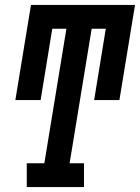

<svg xmlns="http://www.w3.org/2000/svg" viewBox="-20 -755 565 775"><path d="M88 0V-96H159L248 -639H191L144 -351H42L105 -735H525L462 -351H360L407 -639H350L261 -96H319V0Z"/></svg>

Font: Iosevka Curly Slab
Style: Bold Italic
Weight: 700
Italic angle: -9°
Monospace: yes
Designer: Belleve Invis
Foundry: Belleve Invis
Version: Version 22.1.2; ttfautohint (v1.8.4)